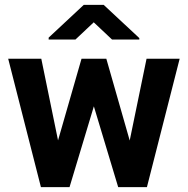

<svg xmlns="http://www.w3.org/2000/svg" viewBox="-20 -770 775 790"><path d="M513.7 -191.9 583 -528.3H719.2L584.5 0H466.3L366.2 -332.5L266.1 0H148.4L13.7 -528.3H149.9L218.8 -192.4L315.4 -528.3H417.5ZM553.2 -613.3V-607.4H440.9L365.7 -678.2L290.5 -607.4H180.2V-615.2L324.7 -750H406.7Z"/></svg>

Font: SteelSelectRoboto
Style: Roboto-Bold
Weight: 700
Designer: Google
Version: Version 2.137; 2017